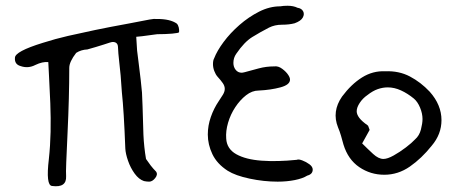

<svg xmlns="http://www.w3.org/2000/svg" viewBox="-20 -628 1596 668"><path d="M161 19Q139 17 150 -75Q155 -121 156 -169Q157 -217 155 -269Q152 -328 150.5 -363.5Q149 -399 148 -412Q128 -414 103 -402Q78 -389 52 -398Q30 -404 32 -427Q32 -449 129 -479Q173 -493 216.5 -503Q260 -513 310.5 -523.5Q361 -534 427 -546L500 -560Q515 -563 527 -562Q572 -562 595 -546Q600 -541 602 -532Q604 -523 603 -516Q602 -513 579 -511Q567 -510 554 -509.5Q541 -509 527 -509Q523 -508 515.5 -507.5Q508 -507 497 -505Q485 -503 474.5 -502Q464 -501 454 -500L457 -452L462 -412Q471 -342 474 -306L476 -258Q478 -201 479 -159Q481 -116 488 -75Q496 -63 504.5 -52Q513 -41 523 -31Q530 -21 520 -8.5Q510 4 499 4Q495 4 490.5 3.5Q486 3 481 2Q463 -4 448.5 -24Q434 -44 425.5 -68.5Q417 -93 416 -111Q411 -243 404 -307Q400 -372 395 -411Q391 -446 390.5 -464Q390 -482 372 -482Q367 -482 341 -473Q328 -469 313.5 -464.5Q299 -460 284 -456Q262 -455 245 -444Q221 -413 221 -392Q221 -291 215 -165Q212 -101 210.5 -63.5Q209 -26 210 -15Q212 26 161 19Z M946 4Q898 4 848.5 -6.5Q799 -17 772 -34Q735 -58 719 -91.5Q703 -125 703 -160Q703 -191 713.5 -221Q724 -251 741 -276Q749 -288 755.5 -298.5Q762 -309 762 -319Q762 -329 755 -339Q748 -349 737 -361Q730 -369 725.5 -381Q721 -393 721 -405Q721 -418 725 -425Q735 -451 758 -482Q781 -513 813 -541Q845 -569 881.5 -587.5Q918 -606 955 -606Q961 -607 967 -607.5Q973 -608 980 -608Q1001 -608 1015 -601Q1029 -599 1034.5 -589Q1040 -579 1033.5 -567Q1027 -555 1005 -547Q986 -542 961 -542Q936 -542 916 -532Q885 -516 857.5 -499Q830 -482 802 -441Q792 -427 792 -409Q792 -395 800 -385Q808 -375 821 -375Q824 -375 832 -377Q854 -383 880 -390Q906 -397 934 -397Q948 -399 962 -388.5Q976 -378 983 -367Q989 -358 989 -351Q989 -333 955.5 -324Q922 -315 880 -313Q857 -313 836 -296.5Q815 -280 798.5 -255Q782 -230 773.5 -201Q765 -172 767 -146Q769 -110 802 -91.5Q835 -73 890 -69Q945 -65 1013 -72Q1018 -75 1031.5 -70Q1045 -65 1056.5 -56.5Q1068 -48 1068 -38Q1068 -22 1049 -17Q1033 -7 1005.5 -1.5Q978 4 946 4Z M1317 -20Q1269 -20 1230 -46.5Q1191 -73 1175 -125Q1171 -140 1166.5 -155.5Q1162 -171 1156 -185Q1134 -240 1170 -292Q1202 -335 1239.5 -358.5Q1277 -382 1320 -380Q1368 -382 1406 -362Q1444 -342 1475 -309Q1516 -263 1516 -210Q1516 -161 1482 -121Q1447 -77 1406 -48.5Q1365 -20 1317 -20ZM1314 -75Q1328 -75 1349.5 -87Q1371 -99 1392 -115Q1413 -131 1424 -143Q1439 -156 1444.5 -177.5Q1450 -199 1450 -214Q1450 -233 1441.5 -253.5Q1433 -274 1420 -285Q1398 -303 1375 -313.5Q1352 -324 1329 -324Q1312 -324 1294.5 -318Q1277 -312 1258 -297Q1242 -286 1231.5 -270Q1221 -254 1221 -241Q1221 -230 1230 -218Q1239 -206 1259 -192Q1261 -191 1262 -187Q1263 -183 1266 -176L1240 -129Q1259 -110 1278 -92.5Q1297 -75 1314 -75Z"/></svg>

Font: Mynerve
Style: Regular
Weight: 400
Designer: Carolina Short
Foundry: Carolina Short
Version: Version 1.000; ttfautohint (v1.8.4.7-5d5b)